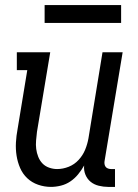

<svg xmlns="http://www.w3.org/2000/svg" viewBox="-20 -725 540 753"><path d="M180 8Q154 8 129.5 -0.5Q105 -9 87 -26Q69 -43 59 -66Q49 -89 45 -114.5Q41 -140 42.5 -166.5Q44 -193 49 -219L87 -450H46V-520H177L125 -208Q123 -191 121.5 -174Q120 -157 122 -141Q124 -125 130 -110Q136 -95 146.5 -84Q157 -73 172.5 -67.5Q188 -62 204 -62Q227 -62 249.5 -71Q272 -80 288.5 -98Q305 -116 314 -138Q323 -160 327 -183L382 -520H461L390 -93Q389 -87 390 -81Q391 -75 394.5 -70.5Q398 -66 404 -64Q410 -62 416 -62H431V8H404Q386 8 367.5 3.5Q349 -1 335.5 -12Q322 -23 315 -40Q308 -57 310 -76Q300 -58 286.5 -41.5Q273 -25 256 -13.5Q239 -2 219 3Q199 8 180 8ZM155 -635V-705H455V-635Z"/></svg>

Font: Iosevka Gothic
Style: Italic
Weight: 400
Italic angle: -9°
Monospace: yes
Designer: Belleve Invis
Foundry: Belleve Invis
Version: Version 15.5.1; ttfautohint (v1.8.4)